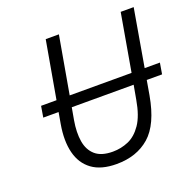

<svg xmlns="http://www.w3.org/2000/svg" viewBox="-126 -827 968 965"><g transform="rotate(-20 358.0 -344.0)"><path d="M338.5 12Q256 12 207.5 -23.5Q159 -59 143 -123.2Q127 -187.5 142 -273.5L152.5 -333.5H70.5L80.5 -393H163L217 -700H287.5L233.5 -393H564.5L618 -700H687.5L634.5 -393H716L706 -333.5H624L610.5 -255.5Q584.5 -109 515.2 -48.5Q446 12 338.5 12ZM341.5 -53Q385.5 -53 425.5 -70.2Q465.5 -87.5 496 -132Q526.5 -176.5 540.5 -258.5L554 -333.5H223L211.5 -269Q200.5 -206 208.5 -157.2Q216.5 -108.5 248.5 -80.8Q280.5 -53 341.5 -53Z"/></g></svg>

Font: Overpass Light
Style: Italic
Weight: 300
Italic angle: -10°
Designer: Delve Withrington, Dave Bailey, Thomas Jockin
Foundry: Delve Fonts LLC
Version: Version 4.000; ttfautohint (v1.8.3)